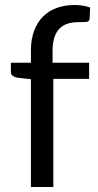

<svg xmlns="http://www.w3.org/2000/svg" viewBox="-20 -747 390 767"><path d="M103.5 0H193V-432H336V-496.5H190V-543C190 -564.7 192.4 -582.8 197.2 -597.5C202.1 -612.2 209 -624 218 -633C227 -642 237.8 -648.5 250.2 -652.5C262.8 -656.5 276.7 -658.5 292 -658.5C305.7 -658.5 316.6 -658.8 324.8 -659.5C332.9 -660.2 337.3 -664.5 338 -672.5L340 -717C321 -723.7 300.2 -727 277.5 -727C250.8 -727 226.8 -723 205.5 -715C184.2 -707 165.9 -695.2 150.8 -679.8C135.6 -664.2 123.9 -645.2 115.8 -622.8C107.6 -600.2 103.5 -574.5 103.5 -545.5V-496.5H23.5V-460C23.5 -453.3 25.8 -448.2 30.2 -444.8C34.8 -441.2 40.5 -438.7 47.5 -437L103.5 -430.5Z"/></svg>

Font: LatoLatin
Style: Regular
Weight: 400
Designer: Lukasz Dziedzic with Adam Twardoch and Botio Nikoltchev
Foundry: tyPoland Lukasz Dziedzic
Version: Version 2.015; 2015-08-06; http://www.latofonts.com/